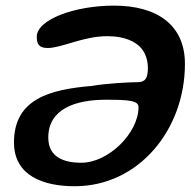

<svg xmlns="http://www.w3.org/2000/svg" viewBox="-20 -624 664 666"><path d="M375.5 -604.5C238.5 -604.5 107.5 -556 107.5 -496.5C107.5 -470 116 -457.5 145.5 -457.5C194 -457.5 268.5 -498.5 352 -498.5C415.5 -498.5 464.5 -477 482.5 -437C489 -424 493 -406 493 -388.5C493 -354 484.5 -339 458 -339C431.5 -339 344.5 -334.5 299.5 -326C153.5 -314 28.5 -281 28.5 -130C28.5 -13 132.5 22 239 22C462.5 22 621.5 -175.5 621.5 -402.5C621.5 -535.5 527.5 -604.5 375.5 -604.5ZM346.5 -278C425.5 -278 460.5 -275.5 460.5 -252.5C460.5 -162 355.5 -59.5 262.5 -59.5C200.5 -59.5 147.5 -79 147.5 -147C147.5 -246.5 242.5 -278 346.5 -278Z"/></svg>

Font: Gluten
Style: Italic
Weight: 400
Italic angle: -13°
Designer: Tyler Finck
Foundry: Etcetera Type Company
Version: Version 0.920